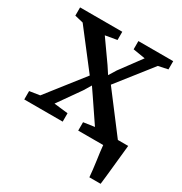

<svg xmlns="http://www.w3.org/2000/svg" viewBox="-171 -683 940 991"><g transform="rotate(30 298.5 -188.0)"><path d="M501.5 180Q500 160.5 497.2 136.5Q494.5 112.5 491 88Q487.5 63.5 484.5 40.8Q481.5 18 480 0L435 -60.5H594Q592 -41 589.5 -16.8Q587 7.5 584.2 34Q581.5 60.5 578.8 86.8Q576 113 573.5 137Q571 161 568.5 180ZM70.5 -59.5 240.5 -276 72 -494.5 21.5 -506.5V-555.5H273V-506.5L204 -494.5L293 -368.5L321.5 -325L348 -368L441.5 -494.5L369 -506.5V-555.5H576.5V-506.5L520 -494.5L358.5 -289.5L534 -58.5L587.5 -50V0H331V-50L396.5 -59.5L306.5 -192.5L276 -237L249.5 -193L155.5 -59.5L238.5 -50V0H9.5V-50Z"/></g></svg>

Font: Merriweather Medium
Style: Regular
Weight: 500
Version: Version 2.100